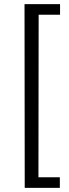

<svg xmlns="http://www.w3.org/2000/svg" viewBox="-20 -743 334 924"><path d="M98 -723 99 161H268V110H165L166 -672H269V-723Z"/></svg>

Font: United Sans Light
Style: Regular
Weight: 300
Designer: Pablo Impallari, Rodrigo Fuenzalida (Modified by Dan O. Williams)
Version: Version 1.000;PS 001.000;hotconv 1.0.88;makeotf.lib2.5.64775